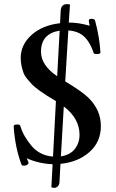

<svg xmlns="http://www.w3.org/2000/svg" viewBox="-20 -791 560 927"><path d="M409 -690Q407 -700 421.5 -700Q436 -700 439 -692Q461 -610 465 -536Q462 -530 449 -530Q436 -530 433 -533Q408 -609 362 -631Q340 -642 310 -644L295 -398Q379 -347 407 -319Q467 -260 467 -182.5Q467 -105 411.5 -56.5Q356 -8 272 0L267 90Q266 102 258.5 109Q251 116 243.5 116Q236 116 228 113L234 2Q166 -1 109 -27L117 -8Q120 -2 112.5 3.5Q105 9 95.5 9Q86 9 84 4Q53 -77 46 -180Q46 -190 61.5 -190Q77 -190 78 -183Q93 -133 132.5 -86.5Q172 -40 236 -35L250 -303Q203 -330 173 -352Q143 -374 135 -383Q127 -392 113.5 -407.5Q100 -423 94 -438Q80 -476 80 -511Q80 -575 132 -622Q184 -669 270 -679L273 -739Q275 -771 303 -771Q310 -771 318 -769Q316 -744 312 -682Q358 -682 404 -669L413 -667Q409 -683 409 -690ZM364 -140Q364 -219 288 -277Q277 -77 274 -36Q319 -43 341.5 -72Q364 -101 364 -140ZM178 -541Q178 -476 256 -423L268 -643Q178 -629 178 -541Z"/></svg>

Font: Sedan
Style: Regular
Weight: 400
Designer: Sebastian Salazar
Foundry: Sebastian Salazar
Version: Version 1.001